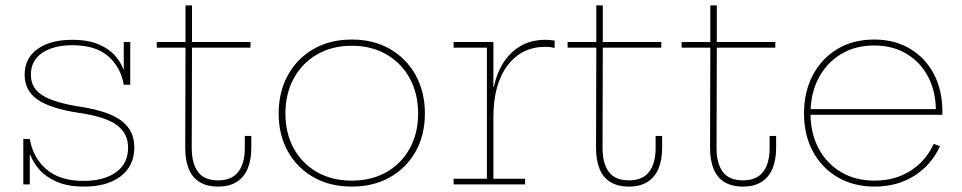

<svg xmlns="http://www.w3.org/2000/svg" viewBox="-20 -681 3551 709"><path d="M291 8Q230.5 8 190.2 -9.5Q150 -27 126.2 -53.8Q102.5 -80.5 92 -109H84L90 -168Q101.5 -99 151.2 -56Q201 -13 288 -13Q364 -13 408.5 -45Q453 -77 453 -136Q453 -188 411.5 -219Q370 -250 273 -264Q166.5 -280 118.8 -313.2Q71 -346.5 71 -405Q71 -466.5 118.8 -500.2Q166.5 -534 246 -534Q306.5 -534 345.5 -516.8Q384.5 -499.5 405.8 -474.5Q427 -449.5 435 -426H443L437 -368Q426 -432.5 379.8 -473.2Q333.5 -514 247 -514Q178 -514 136 -485.8Q94 -457.5 94 -405Q94 -355.5 137.5 -328.5Q181 -301.5 276 -287Q382.5 -270.5 429.2 -234.5Q476 -198.5 476 -137Q476 -69 426.2 -30.5Q376.5 8 291 8ZM66 0V-168H90V0ZM437 -368V-526H461V-368Z M688 -135Q688 -77.5 711.2 -46.2Q734.5 -15 786 -15Q835.5 -15 859.8 -46.2Q884 -77.5 884 -135V-179H908V-135Q908 -89.5 894.2 -57.5Q880.5 -25.5 853.2 -8.8Q826 8 786 8Q744 8 717 -8.8Q690 -25.5 677 -57.5Q664 -89.5 664 -135L665 -505H559V-526H665V-661H689V-526H905V-505H689Z M1279 8Q1198.5 8 1137.8 -26.5Q1077 -61 1043 -121.8Q1009 -182.5 1009 -262Q1009 -341.5 1043 -403.2Q1077 -465 1137.8 -500Q1198.5 -535 1279 -535Q1359.5 -535 1420.2 -500Q1481 -465 1515 -403.2Q1549 -341.5 1549 -262Q1549 -182.5 1515 -121.8Q1481 -61 1420.2 -26.5Q1359.5 8 1279 8ZM1279 -14Q1352 -14 1407.2 -45.5Q1462.5 -77 1493.2 -133Q1524 -189 1524 -262Q1524 -335 1493.2 -391.5Q1462.5 -448 1407.2 -480Q1352 -512 1279 -512Q1206 -512 1150.8 -480Q1095.5 -448 1064.8 -391.5Q1034 -335 1034 -262Q1034 -189 1064.8 -133Q1095.5 -77 1150.8 -45.5Q1206 -14 1279 -14Z M1802 -21H1919V0H1655V-21H1778V-505H1655V-526H1802ZM2028 -504Q2021.5 -505.5 2013.8 -506.8Q2006 -508 1993 -508Q1906 -508 1854 -439Q1802 -370 1802 -249L1794 -360H1804Q1812.5 -406 1836.5 -445.8Q1860.5 -485.5 1900 -509.8Q1939.5 -534 1995 -534Q2005 -534 2011.8 -533.2Q2018.5 -532.5 2028 -531Z M2205 -135Q2205 -77.5 2228.2 -46.2Q2251.5 -15 2303 -15Q2352.5 -15 2376.8 -46.2Q2401 -77.5 2401 -135V-179H2425V-135Q2425 -89.5 2411.2 -57.5Q2397.5 -25.5 2370.2 -8.8Q2343 8 2303 8Q2261 8 2234 -8.8Q2207 -25.5 2194 -57.5Q2181 -89.5 2181 -135L2182 -505H2076V-526H2182V-661H2206V-526H2422V-505H2206Z M2626 -135Q2626 -77.5 2649.2 -46.2Q2672.5 -15 2724 -15Q2773.5 -15 2797.8 -46.2Q2822 -77.5 2822 -135V-179H2846V-135Q2846 -89.5 2832.2 -57.5Q2818.5 -25.5 2791.2 -8.8Q2764 8 2724 8Q2682 8 2655 -8.8Q2628 -25.5 2615 -57.5Q2602 -89.5 2602 -135L2603 -505H2497V-526H2603V-661H2627V-526H2843V-505H2627Z M3210 8Q3132 8 3073.2 -26.5Q3014.5 -61 2981.8 -121.8Q2949 -182.5 2949 -262Q2949 -342 2981.5 -403.5Q3014 -465 3072.2 -500Q3130.5 -535 3208 -535Q3284 -535 3340.8 -501Q3397.5 -467 3428.8 -407Q3460 -347 3460 -269Q3460 -265.5 3460 -262.5Q3460 -259.5 3460 -257H3436Q3436 -260 3436 -263.8Q3436 -267.5 3436 -271Q3436 -342 3407.8 -396.5Q3379.5 -451 3328.2 -482Q3277 -513 3208 -513Q3138 -513 3085 -480.8Q3032 -448.5 3002.5 -392Q2973 -335.5 2973 -262Q2973 -189 3002.8 -133Q3032.5 -77 3085.8 -45.5Q3139 -14 3210 -14Q3285 -14 3342 -50.2Q3399 -86.5 3428 -150L3451 -141Q3419.5 -72 3356.5 -32Q3293.5 8 3210 8ZM2964 -257V-278H3452L3458 -257Z"/></svg>

Font: Hepta Slab ExtraLight ExtraLight
Style: Regular
Weight: 250
Version: Version 1.102